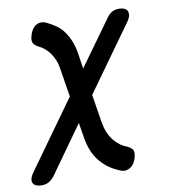

<svg xmlns="http://www.w3.org/2000/svg" viewBox="-128 -633 812 897"><g transform="rotate(-10 277.5 -185.0)"><path d="M524 -493 303 -185 324 -54Q333 1 360 35Q387 69 422 81Q440 90 446.5 99.5Q453 109 450 125Q447 145 439 159Q431 173 420 180.5Q409 188 396 189.5Q383 191 368 184Q313 162 277 117.5Q241 73 230 1L219 -67L60 156Q47 173 32.5 181.5Q18 190 -2 190Q-15 190 -26 186Q-37 182 -42 173.5Q-47 165 -44.5 152.5Q-42 140 -30 123L199 -196L178 -327Q174 -355 165.5 -375Q157 -395 145.5 -410Q134 -425 121.5 -435Q109 -445 98 -450Q79 -460 73 -469.5Q67 -479 69 -495Q73 -515 80.5 -529Q88 -543 99 -551Q110 -559 123.5 -560Q137 -561 152 -554Q174 -543 193.5 -530Q213 -517 228 -497Q243 -477 254.5 -450.5Q266 -424 272 -387L283 -314L436 -526Q448 -544 462.5 -552Q477 -560 496 -560Q509 -560 519.5 -556Q530 -552 534.5 -543.5Q539 -535 537.5 -522.5Q536 -510 524 -493Z"/></g></svg>

Font: Maple Mono Medium
Style: Italic
Weight: 500
Italic angle: -10°
Monospace: yes
Designer: subframe7536
Version: Version 7.000